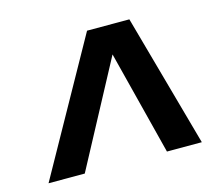

<svg xmlns="http://www.w3.org/2000/svg" viewBox="-77 -794 782 686"><g transform="rotate(-15 313.5 -451.5)"><path d="M23 -206H157L363 -591.5L461 -206H590L453.5 -697H297Z"/></g></svg>

Font: HK Grotesk
Style: Bold Italic
Weight: 700
Italic angle: -16°
Designer: Alfredo Marco Pradil
Foundry: Hanken Design Co.
Version: Version 3.001;FEAKit 1.0